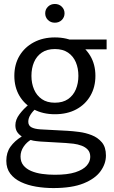

<svg xmlns="http://www.w3.org/2000/svg" viewBox="-20 -721 581 976"><path d="M258.9 -140.3Q198.4 -140.3 151.7 -165Q105 -189.7 78.9 -233.7Q52.9 -277.7 52.9 -335.4Q52.9 -393.2 78.9 -437.1Q105 -480.9 151.7 -505.9Q198.4 -530.8 258.9 -530.8Q320.4 -530.8 366.7 -505.9Q412.9 -480.9 438.9 -437.1Q465 -393.2 465 -335.4Q465 -278.1 439.3 -233.9Q413.7 -189.7 367.6 -165Q321.6 -140.3 258.9 -140.3ZM258.9 -198.9Q299.3 -198.9 325.9 -217.2Q352.4 -235.5 365.5 -266.6Q378.5 -297.6 378.5 -335.4Q378.5 -373.9 365.5 -404.6Q352.4 -435.4 325.9 -453.6Q299.3 -471.7 258.9 -471.7Q218.9 -471.7 192.4 -453.6Q165.8 -435.4 152.8 -404.6Q139.8 -373.9 139.8 -335.4Q139.8 -297.6 153 -266.6Q166.2 -235.5 192.6 -217.2Q218.9 -198.9 258.9 -198.9ZM251.2 235Q206.2 235 163.5 227.8Q120.8 220.6 86.5 204.4Q52.2 188.2 32.1 161.6Q12.1 135.1 12.1 96.3Q12.1 54.1 33.3 24.6Q54.4 -4.8 89.8 -26.7V-28.1Q74.3 -38.4 66.2 -51.9Q58.2 -65.4 58.2 -84.4Q58.2 -112.7 79 -140.3Q99.8 -167.9 126.9 -189.9L164.5 -171.8Q146.5 -155.7 135.2 -138.1Q123.8 -120.5 123.8 -102.1Q123.8 -82.9 139.4 -74.2Q155 -65.4 185.6 -63.4L324.4 -56Q349.2 -54.6 382.2 -50.3Q415.2 -46.1 446.3 -33.9Q477.3 -21.7 497.9 2.6Q518.5 27 518.5 69.6Q518.5 111.2 491.2 149.2Q463.9 187.2 405.1 211.1Q346.3 235 251.2 235ZM258.5 167.4Q323.7 167.4 363.2 154.6Q402.6 141.7 420.7 121Q438.8 100.3 438.8 76.6Q438.8 53.7 426.6 40.3Q414.4 26.8 394.7 19.5Q375.1 12.2 353.5 9.5Q331.9 6.8 313.3 5.8L184.2 -1.6Q161.5 -3.6 149.1 -6Q136.8 -8.4 127.8 -13.2L139.2 -11.8Q115.7 1.4 100 24.7Q84.4 47.9 84.4 74.4Q84.4 101.5 99 119.6Q113.6 137.6 138.2 148.1Q162.7 158.6 194 163Q225.2 167.4 258.5 167.4ZM317.8 -520H522V-470.1H393.8ZM258.9 -605.6Q237.8 -605.6 223.8 -619.4Q209.8 -633.3 209.8 -653.2Q209.8 -673.2 223.8 -687Q237.8 -700.8 258.9 -700.8Q280.1 -700.8 294.1 -687Q308.1 -673.2 308.1 -653.2Q308.1 -633.3 294.1 -619.4Q280.1 -605.6 258.9 -605.6Z"/></svg>

Font: Murecho Thin
Style: Regular
Weight: 100
Designer: Neil Summerour
Foundry: Positype
Version: Version 1.010